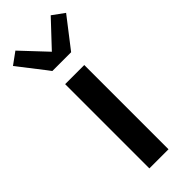

<svg xmlns="http://www.w3.org/2000/svg" viewBox="-269 -807 838 838"><g transform="rotate(-45 150.0 -388.5)"><path d="M91 0V-520H209V0ZM92 -600 77 -620 -14 -737 41 -777 150 -661 259 -777 314 -737 208 -600Z"/></g></svg>

Font: Iosevka Aile
Style: Bold
Weight: 700
Designer: Belleve Invis
Foundry: Belleve Invis
Version: Version 28.0.1; ttfautohint (v1.8.4)